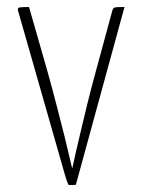

<svg xmlns="http://www.w3.org/2000/svg" viewBox="-20 -520 406 549"><path d="M32 -488Q29 -497 35 -498.5Q41 -500 63 -500L116 -315Q130 -265 142.5 -216Q155 -167 165 -128Q176 -82 186 -40H187Q196 -82 207 -128Q216 -167 228 -216Q240 -265 254 -316L301 -489Q303 -497 308 -498.5Q313 -500 336 -500L197 8Q195 9 187 9Q179 9 177 9Q175 9 170.5 -4.5Q166 -18 160 -40Z"/></svg>

Font: Yanone Kaffeesatz Thin
Style: Regular
Weight: 250
Designer: Yanone
Foundry: Yanone Font Production. Not for release.
Version: Version 1.002